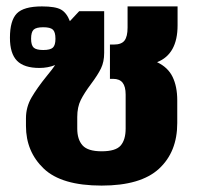

<svg xmlns="http://www.w3.org/2000/svg" viewBox="-20 -564 615 599"><path d="M61 -171V-195Q61 -230 78.5 -260Q96 -290 126 -327Q145 -350 152 -361Q129 -352 103 -352Q55 -352 33 -374.5Q11 -397 11 -446Q11 -500 32.5 -522Q54 -544 111 -544Q153 -544 170.5 -534Q188 -524 198 -498L227 -529H305V-399Q305 -371 295 -350.5Q285 -330 264 -302Q243 -274 232 -252Q221 -230 221 -199V-163Q221 -129 237.5 -110.5Q254 -92 297 -92Q341 -92 356.5 -110Q372 -128 372 -163V-269Q372 -294 362.5 -306Q353 -318 333 -318H323V-425H335Q359 -425 368.5 -437.5Q378 -450 378 -478V-544H534V-485Q534 -395 470 -370Q504 -354 518.5 -324Q533 -294 533 -251V-180Q533 -90 476 -37.5Q419 15 297 15Q172 15 116.5 -38Q61 -91 61 -171ZM153 -443Q153 -464 145 -471.5Q137 -479 115 -479Q93 -479 85 -471.5Q77 -464 77 -443Q77 -423 85 -415.5Q93 -408 115 -408Q137 -408 145 -415.5Q153 -423 153 -443Z"/></svg>

Font: Pridi SemiBold
Style: Regular
Weight: 600
Designer: Katatrad Team
Foundry: CadsonDemak
Version: Version 1.001